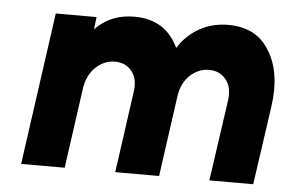

<svg xmlns="http://www.w3.org/2000/svg" viewBox="-42 -570 936 628"><g transform="rotate(5 425.5 -256.0)"><path d="M810 0 847 -258Q855 -314 848 -360Q841 -406 819 -441Q777 -512 684 -512Q593 -512 534 -442Q531 -437 527 -432Q523 -427 520 -422Q518 -427 515.5 -431.5Q513 -436 510 -441Q467 -512 375 -512Q304 -512 256 -468Q254 -466 251.5 -463.5Q249 -461 247 -459L252 -500H118L48 0H191L228 -265Q235 -308 262 -334Q290 -360 325 -360Q360 -360 381 -334Q401 -308 394 -265L357 0H501L538 -265Q544 -308 571 -334Q599 -360 634 -360Q669 -360 690 -334Q710 -308 704 -265L666 0Z"/></g></svg>

Font: Unageo
Style: ExtraBold-Italic
Weight: 800
Designer: Richard Sepsi
Foundry: Richard Sepsi
Version: Version 2.000